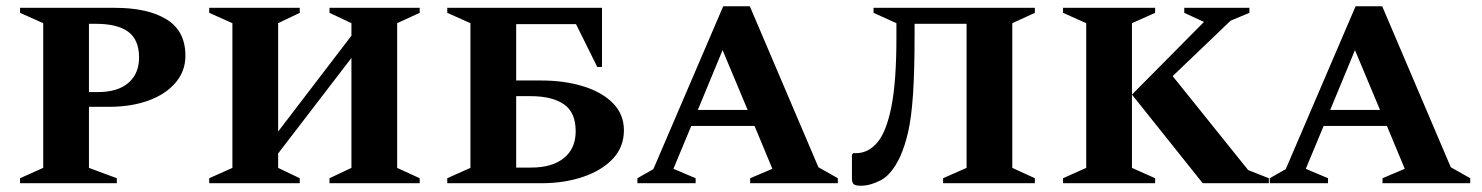

<svg xmlns="http://www.w3.org/2000/svg" viewBox="-20 -585 4733 613"><path d="M44 0V-16L118 -49V-511L44 -544V-560H347Q452 -560 512 -523Q572 -486 572 -407Q572 -358 540.5 -321Q509 -284 454 -264Q399 -244 329 -244H264V-49L353 -16V0ZM264 -509V-291H292Q356 -291 390 -320.5Q424 -350 424 -401Q424 -458 389.5 -483.5Q355 -509 286 -509Z M648 0V-16L722 -49V-511L648 -544V-560H937V-544L868 -511V-165L1102 -471V-511L1032 -544V-560H1320V-544L1248 -511V-49L1320 -16V0H1032V-16L1102 -49V-400L868 -95V-49L937 -16V0Z M1708 0H1408V-16L1482 -49V-511L1408 -544V-560H1902V-371H1887L1819 -508H1628V-328H1708Q1782 -328 1842 -309.5Q1902 -291 1937 -255.5Q1972 -220 1972 -169Q1972 -116 1937 -78.5Q1902 -41 1842 -20.5Q1782 0 1708 0ZM1674 -278H1628V-50H1676Q1743 -50 1780.5 -80.5Q1818 -111 1818 -166Q1818 -226 1780.5 -252Q1743 -278 1674 -278Z M2015 0V-16L2066 -45L2289 -565H2374L2593 -51L2655 -16V0H2375V-16L2446 -46L2389 -183H2187L2130 -46L2201 -16V0ZM2208 -234H2367L2287 -425Z M2991 0V-16L3066 -49V-509H2900V-476Q2900 -358 2895 -284Q2890 -210 2879.5 -164Q2869 -118 2853 -83Q2826 -27 2792 -9.5Q2758 8 2729 8Q2711 8 2705.5 3Q2700 -2 2700 -16V-91L2704 -96H2713Q2752 -96 2781 -130Q2810 -164 2826 -244.5Q2842 -325 2842 -464V-511L2769 -544V-560H3284V-544L3212 -511V-49L3284 -16V0Z M3374 0V-16L3448 -49V-511L3374 -544V-560H3668V-544L3594 -511V-49L3668 -16V0ZM3820 0 3594 -283 3824 -515 3761 -544V-560H3969V-544L3909 -519L3724 -342L3965 -42L4031 -16V0Z M4034 0V-16L4085 -45L4308 -565H4393L4612 -51L4674 -16V0H4394V-16L4465 -46L4408 -183H4206L4149 -46L4220 -16V0ZM4227 -234H4386L4306 -425Z"/></svg>

Font: Spectral SC
Style: Bold
Weight: 700
Designer: Jean-Baptiste Levee
Foundry: Production Type
Version: Version 2.001